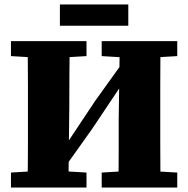

<svg xmlns="http://www.w3.org/2000/svg" viewBox="-20 -839 842 859"><path d="M103 0Q104 -50 104.5 -99.5Q105 -149 105 -199Q105 -249 105 -299V-356Q105 -406 105 -455.5Q105 -505 104.5 -555Q104 -605 103 -655H292Q291 -581 290.5 -506Q290 -431 290 -356L286 0ZM510 0Q511 -74 511 -149Q511 -224 511 -301L516 -655H698Q698 -606 697.5 -556Q697 -506 697 -456Q697 -406 697 -356V-299Q697 -250 697 -200Q697 -150 697.5 -100Q698 -50 698 0ZM29 0V-67L163 -75H233L367 -67V0ZM29 -588V-655H367V-588L233 -580H163ZM435 0V-67L568 -75H637L773 -67V0ZM435 -588V-655H773V-588L637 -580H568ZM256 -71 229 -179H267L406 -388L546 -583L567 -467H529L392 -262ZM248 -724V-819H554V-724Z"/></svg>

Font: Source Serif 4 ExtraBold
Style: Regular
Weight: 800
Designer: Frank Grießhammer
Foundry: Adobe Systems Incorporated
Version: Version 4.004;hotconv 1.0.116;makeotfexe 2.5.65601